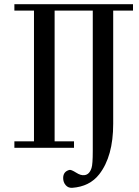

<svg xmlns="http://www.w3.org/2000/svg" viewBox="-20 -709 665 921"><path d="M425 -658H242V-31H335V0H49V-31H143V-658H49V-689H618V-658H523V-115Q523 41 456 127Q410 186 326 192Q307 193 295 179Q283 165 283 145Q283 114 313 106Q321 104 345 119Q368 134 386 131Q409 128 419 97Q425 80 425 15Z"/></svg>

Font: GFS Didot
Style: Regular
Weight: 400
Designer: Takis Katsoulidis and George D. Matthiopoulos
Foundry: Takis Katsoulidis and George D. Matthiopoulos
Version: Version 1.0